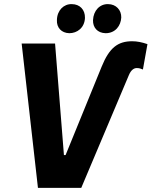

<svg xmlns="http://www.w3.org/2000/svg" viewBox="-20 -911 735 931"><path d="M473 -588C510 -679 551 -711 621 -711C645 -711 669 -706 695 -697L673 -574C664 -578 655 -581 643 -581C629 -581 615 -571 605 -547L374 0H164L85 -700H247L290 -159H298ZM316 -750C354 -750 390 -776 392 -824C393 -864 367 -891 328 -891C289 -892 257 -861 256 -814C254 -777 278 -751 316 -750ZM492 -750C540 -750 566 -787 568 -826C569 -862 543 -891 504 -891C464 -892 433 -860 431 -813C430 -778 452 -751 492 -750Z"/></svg>

Font: Fixel Text 20240404
Style: Bold Italic
Weight: 700
Width: 4
Italic angle: -10°
Designer: AlfaBravo + MacPaw
Foundry: Kyrylo Tkachov, Marchela Mozhyna, Serhii Makarenko, Maria Weinstein, Zakhar Kryvoshyya
Version: Version 1.211;Glyphs 3.2 (3225)